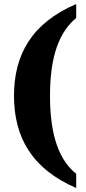

<svg xmlns="http://www.w3.org/2000/svg" viewBox="-20 -797 429 960"><path d="M361 143V72C259 -9 230 -159 230 -318C230 -476 259 -624 361 -707V-777C138 -681 50 -523 50 -318C50 -113 138 47 361 143Z"/></svg>

Font: Noto Serif Myanmar Condensed Black
Style: Regular
Weight: 900
Width: 3
Designer: Ben Mitchell and the Monotype Design Team
Foundry: Monotype Imaging Inc.
Version: Version 2.106